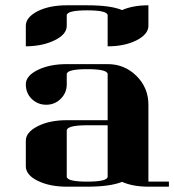

<svg xmlns="http://www.w3.org/2000/svg" viewBox="-20 -702 655 722"><path d="M77.1 -172.9Q77.1 -204.6 122.1 -227.5Q166.5 -250 231 -250H384.8V-422.9Q384.8 -441.9 308.1 -441.9Q231 -441.9 231 -422.9V-384.8Q231 -353 208.5 -330.6Q186 -308.1 153.8 -308.1Q122.1 -308.1 99.1 -330.1Q77.1 -352.1 77.1 -384.8Q77.1 -417 122.1 -439Q167 -460.9 231 -460.9H384.8Q448.7 -460.9 493.7 -416Q538.1 -371.6 538.1 -308.1V-19H615.2V0H538.1Q480 0 439 -18.1Q393.6 0 308.1 0H231Q167 0 122.1 -22Q77.1 -43.9 77.1 -77.1ZM77.1 -527.8V-605Q77.1 -637.2 122.1 -660.2Q166.5 -682.1 231 -682.1H308.1Q396.5 -682.1 439 -664.1Q480 -682.1 538.1 -682.1V-605Q538.1 -573.2 493.2 -550.3Q448.7 -527.8 384.8 -527.8V-644Q384.8 -663.1 308.1 -663.1Q231 -663.1 231 -644V-605Q231 -572.8 186 -550.8Q140.6 -528.3 77.1 -527.8ZM231 -38.1Q231 -19 308.1 -19Q384.8 -19 384.8 -38.1V-231H308.1Q231 -231 231 -210.9Z"/></svg>

Font: Hjet
Style: Regular
Weight: 400
Designer: T. Christopher White
Version: Version 1.2